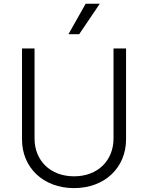

<svg xmlns="http://www.w3.org/2000/svg" viewBox="-20 -984 784 1017"><path d="M581.3 -727.3V-250.4C581.3 -134.6 498.9 -50.1 372.2 -50.1C245.4 -50.1 163 -134.6 163 -250.4V-727.3H96.6V-245.7C96.2 -97.3 208.5 12.4 372.2 12.4C536.2 12.4 647.7 -97.3 647.7 -245.7V-727.3ZM342.7 -802.9H399.5L508.5 -964.1H433.6Z"/></svg>

Font: Karasuma Gothic
Style: Light
Weight: 300
Designer: Rasmus Andersson / Ryoko Nishizuka
Foundry: rsms
Version: Version 1.00